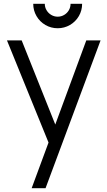

<svg xmlns="http://www.w3.org/2000/svg" viewBox="-20 -753 567 1013"><path d="M284.3 -604Q249.2 -604 219.5 -621.2Q189.8 -638.5 172.6 -668.2Q155.3 -697.9 155.3 -733H216.3Q216.3 -714.7 225.6 -699.1Q234.8 -683.5 250.4 -674.3Q266 -665 284.3 -665Q303 -665 318.6 -674.3Q334.2 -683.5 343.3 -699.1Q352.3 -714.7 352.3 -733H413.3Q413.3 -697.9 396.1 -668.2Q378.8 -638.5 349.1 -621.2Q319.4 -604 284.3 -604ZM147 240 251.7 -43.3 253 40.7 16.7 -540H94.3L288.3 -54.3H256.3L435.3 -540H510.7L220.3 240Z"/></svg>

Font: Vela Sans GX ExtLt
Style: Regular
Weight: 200
Designer: Principal design: Mikhail Sharanda - project Manrope.
Design modification: Ravid Balaliev
Foundry: Mikhail Sharanda
Version: Version 1.001